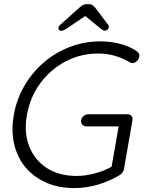

<svg xmlns="http://www.w3.org/2000/svg" viewBox="-20 -913 734 942"><path d="M344.7 9.8Q267.6 9.8 206.5 -17.1Q145.5 -43.9 105 -92.3Q64.5 -140.6 49.3 -207Q34.2 -273.4 47.9 -349.6Q61.5 -426.8 100.1 -492.7Q138.7 -558.6 195.8 -607.4Q252.9 -656.2 323.7 -683.1Q394.5 -710 471.7 -710Q524.4 -710 571.3 -697.3Q618.2 -684.6 653.3 -660.2Q659.2 -655.3 662.1 -648.4Q665 -641.6 663.1 -634.8Q661.1 -621.1 650.4 -612.3Q639.6 -603.5 629.9 -603.5Q625 -603.5 620.6 -605.5Q616.2 -607.4 613.3 -609.4Q582 -627.9 543.9 -639.2Q505.9 -650.4 460.9 -650.4Q375 -650.4 301.3 -611.3Q227.5 -572.3 177.2 -503.9Q127 -435.5 112.3 -349.6Q96.7 -263.7 123 -195.8Q149.4 -127.9 209.5 -88.9Q269.5 -49.8 355.5 -49.8Q400.4 -49.8 448.2 -63Q496.1 -76.2 532.2 -97.7L524.4 -77.1L564.5 -306.6L577.1 -293H404.3Q391.6 -293 383.8 -301.8Q376 -310.5 377.9 -323.2Q380.9 -336.9 391.1 -344.7Q401.4 -352.5 414.1 -352.5H605.5Q618.2 -352.5 625 -344.2Q631.8 -335.9 629.9 -323.2L587.9 -82Q585.9 -74.2 581.1 -66.9Q576.2 -59.6 568.4 -54.7Q518.6 -24.4 460.9 -7.3Q403.3 9.8 344.7 9.8ZM410.2 -842.8 309.6 -774.4Q301.8 -769.5 294.4 -765.6Q287.1 -761.7 280.3 -761.7Q273.4 -761.7 269.5 -766.6Q265.6 -771.5 266.6 -776.4Q267.6 -781.2 270 -784.7Q272.5 -788.1 277.3 -793L369.1 -875Q377 -882.8 385.7 -887.7Q394.5 -892.6 405.3 -892.6H416Q426.8 -892.6 433.6 -887.7Q440.4 -882.8 447.3 -875L508.8 -793.9Q512.7 -789.1 513.7 -785.2Q514.6 -781.2 513.7 -777.3Q512.7 -772.5 507.3 -767.6Q502 -762.7 495.1 -762.7Q489.3 -762.7 483.4 -766.1Q477.5 -769.5 470.7 -775.4L391.6 -839.8Z"/></svg>

Font: Quicksand
Style: Italic
Weight: 400
Designer: Andrew Paglinawan
Foundry: Andrew Paglinawan
Version: Version 3.006